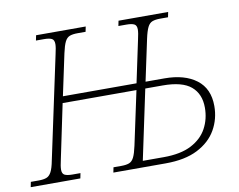

<svg xmlns="http://www.w3.org/2000/svg" viewBox="-90 -818 1148 922"><g transform="rotate(-10 484.5 -357.0)"><path d="M-12 0 -7 -25H32Q55 -25 69.5 -30.5Q84 -36 93.5 -54Q103 -72 110 -109L216 -606Q224 -640 224 -656Q224 -677 211.5 -683Q199 -689 174 -689H135L140 -714H382L377 -689H338Q314 -689 299.5 -683.5Q285 -678 276 -660Q267 -642 259 -605L216 -403H575L618 -606Q626 -640 626 -657Q626 -677 613.5 -683Q601 -689 576 -689H537L542 -714H784L779 -689H740Q717 -689 702.5 -683.5Q688 -678 679 -660Q670 -642 662 -605L619 -403H711Q809 -403 866.5 -359.5Q924 -316 924 -231Q924 -168 894 -115.5Q864 -63 802.5 -31.5Q741 0 646 0H391L396 -25H435Q458 -25 472.5 -30.5Q487 -36 496 -54Q505 -72 513 -109L569 -371H209L154 -108Q146 -74 146 -57Q146 -37 158.5 -31Q171 -25 196 -25H235L230 0ZM697 -371H612L540 -31H642Q725 -31 777 -58Q829 -85 853.5 -130.5Q878 -176 878 -231Q878 -298 835 -334.5Q792 -371 697 -371Z"/></g></svg>

Font: Noto Serif ExtraLight
Style: Italic
Weight: 200
Italic angle: -12°
Designer: Monotype Design Team
Foundry: Monotype Imaging Inc.
Version: Version 2.014; ttfautohint (v1.8.4.7-5d5b)